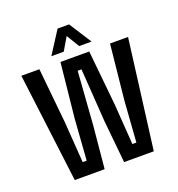

<svg xmlns="http://www.w3.org/2000/svg" viewBox="-137 -878 919 991"><g transform="rotate(-20 322.5 -382.5)"><path d="M105 0 30 -600H129L159 -298L175 -73H197L213 -298L244 -598H402L432 -298L448 -73H470L486 -298L517 -600H616L539 0H376L353 -232L333 -525H312L291 -233L269 0ZM210 -642 289 -765H352L431 -642H363L320 -713L278 -642Z"/></g></svg>

Font: Big Shoulders Text SemiBold
Style: Regular
Weight: 600
Designer: Patric King
Foundry: XO Type Co
Version: Version 1.000; ttfautohint (v1.8.2)